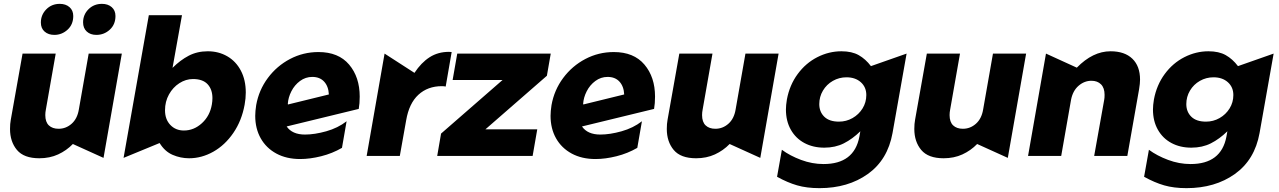

<svg xmlns="http://www.w3.org/2000/svg" viewBox="-20 -809 6635 996"><path d="M32 -140Q32 -74 68 -31Q104 12 184 12Q238 12 281.5 -8Q325 -28 358 -62L517 10L612 -531H440L389 -241Q381 -193 351.5 -167Q322 -141 284 -141Q252 -141 233.5 -158.5Q215 -176 215 -212Q215 -226 218 -241L269 -531H97L36 -188Q32 -167 32 -140ZM192 -692Q192 -662 211.5 -645Q231 -628 262 -628Q301 -628 330.5 -655Q360 -682 360 -726Q360 -755 340.5 -772Q321 -789 290 -789Q248 -789 220 -760.5Q192 -732 192 -692ZM411 -693Q411 -663 430 -645.5Q449 -628 480 -628Q520 -628 549.5 -655Q579 -682 579 -726Q579 -755 559.5 -772Q540 -789 509 -789Q467 -789 439 -761Q411 -733 411 -693Z M961 12Q1026 12 1086.5 -22Q1147 -56 1190.5 -119.5Q1234 -183 1249 -266Q1255 -299 1255 -329Q1255 -394 1229.5 -442.5Q1204 -491 1159 -517Q1114 -543 1058 -543Q1003 -543 959 -520Q915 -497 875 -457L924 -730H752L621 10L808 -67Q835 -23 876 -5.5Q917 12 961 12ZM1082 -300Q1082 -284 1079 -267Q1069 -208 1027.5 -170Q986 -132 934 -132Q891 -132 863.5 -161Q836 -190 836 -237Q836 -282 856.5 -319Q877 -356 910.5 -377.5Q944 -399 981 -399Q1032 -399 1057 -372Q1082 -345 1082 -300Z M1562 -111Q1496 -111 1467 -153L1841 -244Q1846 -272 1846 -308Q1846 -409 1791 -474Q1736 -539 1632 -539Q1553 -539 1484.5 -503Q1416 -467 1369.5 -404.5Q1323 -342 1309 -264Q1304 -232 1304 -208Q1304 -142 1332.5 -91.5Q1361 -41 1413.5 -12.5Q1466 16 1537 16Q1588 16 1646 1.5Q1704 -13 1754 -42L1778 -180Q1733 -145 1672.5 -128Q1612 -111 1562 -111ZM1600 -410Q1639 -410 1661.5 -385.5Q1684 -361 1686 -319L1474 -267L1473 -270Q1475 -303 1491.5 -335.5Q1508 -368 1536.5 -389Q1565 -410 1600 -410Z M2309 -540Q2252 -540 2208.5 -512Q2165 -484 2130 -431L1975 -531L1882 0H2054L2087 -185Q2102 -273 2150.5 -317.5Q2199 -362 2272 -362Q2284 -362 2292 -360L2323 -539Q2319 -540 2309 -540Z M2817 -416 2837 -531H2352L2328 -394H2587L2268 -116L2248 0H2743L2767 -138H2498Z M3094 -111Q3028 -111 2999 -153L3373 -244Q3378 -272 3378 -308Q3378 -409 3323 -474Q3268 -539 3164 -539Q3085 -539 3016.5 -503Q2948 -467 2901.5 -404.5Q2855 -342 2841 -264Q2836 -232 2836 -208Q2836 -142 2864.5 -91.5Q2893 -41 2945.5 -12.5Q2998 16 3069 16Q3120 16 3178 1.5Q3236 -13 3286 -42L3310 -180Q3265 -145 3204.5 -128Q3144 -111 3094 -111ZM3132 -410Q3171 -410 3193.5 -385.5Q3216 -361 3218 -319L3006 -267L3005 -270Q3007 -303 3023.5 -335.5Q3040 -368 3068.5 -389Q3097 -410 3132 -410Z M3439 -140Q3439 -74 3475 -31Q3511 12 3591 12Q3645 12 3688.5 -8Q3732 -28 3765 -62L3924 10L4019 -531H3847L3796 -241Q3788 -193 3758.5 -167Q3729 -141 3691 -141Q3659 -141 3640.5 -158.5Q3622 -176 3622 -212Q3622 -226 3625 -241L3676 -531H3504L3443 -188Q3439 -167 3439 -140Z M4230 -269Q4230 -307 4249 -339Q4268 -371 4300.5 -389.5Q4333 -408 4371 -408Q4417 -408 4445.5 -382.5Q4474 -357 4474 -316Q4474 -278 4454.5 -246.5Q4435 -215 4402.5 -196.5Q4370 -178 4332 -178Q4282 -178 4256 -203.5Q4230 -229 4230 -269ZM4252 42Q4193 42 4135.5 20.5Q4078 -1 4036 -32L4011 108Q4065 138 4115 152.5Q4165 167 4231 167Q4379 167 4482 93.5Q4585 20 4610 -119L4683 -531L4498 -466Q4470 -503 4434.5 -523Q4399 -543 4345 -543Q4280 -543 4220 -512.5Q4160 -482 4118 -425Q4076 -368 4062 -293Q4057 -263 4057 -241Q4057 -181 4082.5 -136Q4108 -91 4153 -67Q4198 -43 4256 -43Q4313 -43 4357.5 -65.5Q4402 -88 4443 -128L4438 -100Q4411 42 4252 42Z M4723 -140Q4723 -74 4759 -31Q4795 12 4875 12Q4929 12 4972.5 -8Q5016 -28 5049 -62L5208 10L5303 -531H5131L5080 -241Q5072 -193 5042.5 -167Q5013 -141 4975 -141Q4943 -141 4924.5 -158.5Q4906 -176 4906 -212Q4906 -226 4909 -241L4960 -531H4788L4727 -188Q4723 -167 4723 -140Z M5894 -396Q5894 -466 5854 -504.5Q5814 -543 5741 -543Q5649 -543 5566 -458L5406 -531L5313 0H5485L5536 -291Q5545 -338 5575 -364Q5605 -390 5642 -390Q5673 -390 5691.5 -371.5Q5710 -353 5710 -317Q5710 -300 5708 -291L5656 0H5828L5889 -346Q5894 -376 5894 -396Z M6134 -269Q6134 -307 6153 -339Q6172 -371 6204.5 -389.5Q6237 -408 6275 -408Q6321 -408 6349.5 -382.5Q6378 -357 6378 -316Q6378 -278 6358.5 -246.5Q6339 -215 6306.5 -196.5Q6274 -178 6236 -178Q6186 -178 6160 -203.5Q6134 -229 6134 -269ZM6156 42Q6097 42 6039.5 20.5Q5982 -1 5940 -32L5915 108Q5969 138 6019 152.5Q6069 167 6135 167Q6283 167 6386 93.5Q6489 20 6514 -119L6587 -531L6402 -466Q6374 -503 6338.5 -523Q6303 -543 6249 -543Q6184 -543 6124 -512.5Q6064 -482 6022 -425Q5980 -368 5966 -293Q5961 -263 5961 -241Q5961 -181 5986.5 -136Q6012 -91 6057 -67Q6102 -43 6160 -43Q6217 -43 6261.5 -65.5Q6306 -88 6347 -128L6342 -100Q6315 42 6156 42Z"/></svg>

Font: Geom ExtraBold
Style: Bold Italic
Weight: 800
Italic angle: -10°
Version: Version 1.102